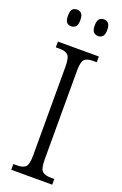

<svg xmlns="http://www.w3.org/2000/svg" viewBox="-172 -955 641 1005"><g transform="rotate(20 149.0 -453.0)"><path d="M35 0V-32H57Q88 -32 102.5 -45.5Q117 -59 117 -110V-603Q117 -655 102.5 -668.5Q88 -682 57 -682H35V-714H263V-682H242Q209 -682 195 -668.5Q181 -655 181 -603V-110Q181 -60 195.5 -46Q210 -32 242 -32H263V0ZM222 -813Q207 -813 197 -823Q187 -833 187 -859Q187 -886 197 -896Q207 -906 222 -906Q237 -906 247 -896Q257 -886 257 -859Q257 -833 247 -823Q237 -813 222 -813ZM72 -813Q56 -813 47 -823Q38 -833 38 -859Q38 -886 47 -896Q56 -906 72 -906Q87 -906 97 -896Q107 -886 107 -859Q107 -833 97 -823Q87 -813 72 -813Z"/></g></svg>

Font: Noto Serif Lao Condensed Light
Style: Regular
Weight: 300
Width: 3
Designer: Monotype Design Team
Foundry: Monotype Imaging Inc.
Version: Version 2.003; ttfautohint (v1.8.4.7-5d5b)